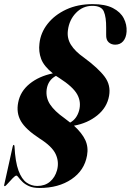

<svg xmlns="http://www.w3.org/2000/svg" viewBox="-27 -732 649 954"><path d="M169.5 202Q137.5 202 117 192.8Q96.5 183.5 84.2 171.2Q72 159 65.2 149.8Q58.5 140.5 54.5 140.5Q48.5 140.5 36 153.5Q23.5 166.5 11.8 179.8Q0 193 -2.5 193Q-8 193 -6 186L36 -3.5Q38 -12 41 -12Q44.5 -12 45 -5Q49 73 65 115.8Q81 158.5 105 175.2Q129 192 158 192Q196 192 221.2 170.8Q246.5 149.5 256.5 113.5Q267.5 72 249.5 33.5Q231.5 -5 169.5 -44Q100.5 -89 76.8 -130.2Q53 -171.5 63.5 -223.5Q74 -278 120 -315.5Q166 -353 235.5 -367.5Q191 -403 177.5 -439.2Q164 -475.5 169 -515.5Q174.5 -569 209.5 -613.5Q244.5 -658 302 -684.8Q359.5 -711.5 433.5 -711.5Q496 -711.5 533.8 -692Q571.5 -672.5 587.8 -641.2Q604 -610 602 -575Q600 -544.5 585 -527.2Q570 -510 545.5 -510Q526 -510 512.8 -522Q499.5 -534 500.5 -560V-593.5Q501 -646.5 489 -674.8Q477 -703 432 -703Q384.5 -703 350.8 -668.2Q317 -633.5 310.5 -582Q305 -542.5 325.5 -509.5Q346 -476.5 390.5 -445.5Q461 -393.5 492.8 -351.2Q524.5 -309 515 -256Q505 -198 456.5 -158.8Q408 -119.5 340.5 -107.5Q380.5 -71 396.8 -36Q413 -1 405.5 40.5Q392.5 115 328.2 158.5Q264 202 169.5 202ZM293 -145Q308.5 -133.5 321.5 -123Q354 -140.5 366 -182.5Q377.5 -225.5 356.5 -263.2Q335.5 -301 267.5 -344.5Q259 -350 251 -355Q212 -334.5 205 -288.5Q199.5 -247 221.8 -213.2Q244 -179.5 293 -145Z"/></svg>

Font: Fraunces 144pt
Style: Bold Italic
Weight: 700
Italic angle: -16°
Version: Version 1.000;[b76b70a41]